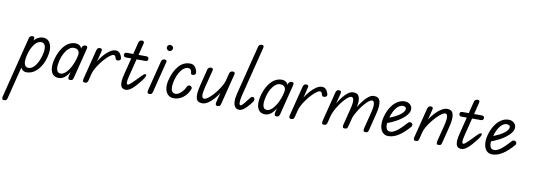

<svg xmlns="http://www.w3.org/2000/svg" viewBox="-180 -1299 6054 2182"><g transform="rotate(10 2846.5 -208.0)"><path d="M-81 356Q-100 356 -103 343Q-106 330 -102 315L74 -386Q79 -402 88 -409Q97 -416 114 -416Q129 -416 133.5 -406.5Q138 -397 134 -383L-42 318Q-44 329 -47.5 337.5Q-51 346 -58.5 351Q-66 356 -81 356ZM115 0Q80 0 60 -25Q40 -50 37.5 -95.5Q35 -141 51 -204Q68 -272 95.5 -320.5Q123 -369 158.5 -395Q194 -421 234 -421Q294 -421 319.5 -365Q345 -309 322 -216Q306 -152 275.5 -103.5Q245 -55 204 -27.5Q163 0 115 0ZM128 -53Q171 -53 207.5 -102Q244 -151 263 -227Q280 -297 268 -332Q256 -367 221 -367Q178 -367 142 -318.5Q106 -270 87 -194Q70 -124 81.5 -88.5Q93 -53 128 -53Z M487 0Q442 0 418.5 -26.5Q395 -53 391 -95.5Q387 -138 398 -185Q415 -257 445.5 -310Q476 -363 517.5 -392Q559 -421 606 -421Q643 -421 663.5 -400.5Q684 -380 689 -346Q694 -312 682 -271Q658 -187 628.5 -126.5Q599 -66 564 -33Q529 0 487 0ZM499 -53Q529 -53 559.5 -82.5Q590 -112 616 -163Q642 -214 657 -278Q668 -320 652.5 -343.5Q637 -367 596 -367Q569 -367 542 -344.5Q515 -322 494 -284.5Q473 -247 462 -201Q444 -128 453.5 -90.5Q463 -53 499 -53ZM619 0Q600 0 597 -13Q594 -26 597 -42L684 -386Q693 -416 724 -416Q740 -416 744 -406.5Q748 -397 745 -383L658 -38Q654 -22 647.5 -11Q641 0 619 0Z M788 0Q769 0 766 -13Q763 -26 767 -42L854 -386Q859 -402 868 -409.5Q877 -417 894 -416Q909 -415 913.5 -406Q918 -397 914 -383L828 -38Q824 -22 817.5 -11Q811 0 788 0ZM847 -114 875 -248Q903 -297 937 -336Q971 -375 1006 -398Q1041 -421 1072 -421Q1126 -421 1146 -345Q1148 -333 1141 -324.5Q1134 -316 1123 -314Q1108 -310 1098 -315Q1088 -320 1085 -333Q1079 -366 1058 -366Q1042 -366 1018 -348.5Q994 -331 967 -302.5Q940 -274 915 -240Q890 -206 872 -173Q854 -140 847 -114Z M1202 -362Q1184 -362 1177.5 -370.5Q1171 -379 1171 -390Q1171 -401 1177.5 -408.5Q1184 -416 1202 -416H1423Q1441 -416 1447.5 -408.5Q1454 -401 1454 -390Q1454 -379 1447.5 -370.5Q1441 -362 1423 -362ZM1260 0Q1237 0 1222.5 -10Q1208 -20 1202 -40.5Q1196 -61 1198.5 -93.5Q1201 -126 1213 -171L1309 -554Q1314 -570 1323.5 -576.5Q1333 -583 1349 -583Q1364 -583 1368.5 -573.5Q1373 -564 1369 -550L1271 -158Q1258 -107 1259 -84.5Q1260 -62 1274 -62Q1284 -62 1313 -88.5Q1342 -115 1399 -175Q1418 -195 1429.5 -204.5Q1441 -214 1451 -214Q1455 -214 1458.5 -212.5Q1462 -211 1462 -203Q1462 -196 1453.5 -178.5Q1445 -161 1425 -135Q1369 -63 1330.5 -31.5Q1292 0 1260 0Z M1533 0Q1514 0 1511 -13Q1508 -26 1512 -42L1599 -386Q1603 -402 1612.5 -409Q1622 -416 1639 -416Q1654 -416 1658.5 -406.5Q1663 -397 1659 -383L1572 -38Q1568 -22 1562 -11Q1556 0 1533 0ZM1672 -520Q1657 -520 1647 -531.5Q1637 -543 1637 -556Q1637 -569 1646.5 -579.5Q1656 -590 1672 -590Q1686 -590 1697.5 -580.5Q1709 -571 1709 -556Q1709 -543 1698 -531.5Q1687 -520 1672 -520Z M1814 0Q1773 0 1747 -25Q1721 -50 1713.5 -93Q1706 -136 1719 -190Q1746 -297 1799.5 -359Q1853 -421 1929 -421Q1968 -421 1987.5 -397Q2007 -373 2014 -337Q2016 -326 2011.5 -316Q2007 -306 1996 -302Q1983 -298 1971 -300.5Q1959 -303 1959 -315Q1959 -336 1949 -351.5Q1939 -367 1916 -367Q1890 -367 1864 -346Q1838 -325 1817.5 -288.5Q1797 -252 1785 -206Q1766 -130 1776.5 -91.5Q1787 -53 1825 -53Q1854 -53 1887 -82.5Q1920 -112 1939 -156Q1944 -168 1956.5 -172Q1969 -176 1977 -172Q1986 -169 1993 -158.5Q2000 -148 1993 -133Q1971 -77 1923 -38.5Q1875 0 1814 0Z M2143 0Q2115 0 2097 -11Q2079 -22 2072.5 -46Q2066 -70 2069.5 -107.5Q2073 -145 2086 -197L2133 -386Q2138 -402 2147.5 -409Q2157 -416 2174 -416Q2189 -416 2193.5 -406.5Q2198 -397 2194 -383L2145 -191Q2133 -143 2130 -113Q2127 -83 2134 -69Q2141 -55 2157 -55Q2173 -55 2196.5 -72Q2220 -89 2246.5 -116.5Q2273 -144 2297 -177Q2321 -210 2339 -242.5Q2357 -275 2364 -301L2335 -166Q2308 -118 2275 -80.5Q2242 -43 2208 -21.5Q2174 0 2143 0ZM2320 0Q2301 0 2298 -13Q2295 -26 2299 -42L2385 -386Q2390 -402 2399.5 -409Q2409 -416 2426 -416Q2441 -416 2445.5 -406.5Q2450 -397 2446 -383L2359 -38Q2355 -22 2349 -11Q2343 0 2320 0Z M2570 0Q2540 0 2522.5 -20.5Q2505 -41 2502.5 -79.5Q2500 -118 2513 -171L2657 -743Q2662 -759 2671 -765.5Q2680 -772 2697 -772Q2712 -772 2716.5 -762.5Q2721 -753 2717 -739L2571 -158Q2560 -110 2561 -81.5Q2562 -53 2576 -53Q2586 -53 2604.5 -73Q2623 -93 2651 -131Q2667 -152 2675.5 -161Q2684 -170 2696 -170Q2707 -170 2713.5 -162.5Q2720 -155 2720 -143Q2720 -133 2714.5 -123.5Q2709 -114 2691 -91Q2656 -46 2625.5 -23Q2595 0 2570 0Z M2868 0Q2823 0 2799.5 -26.5Q2776 -53 2772 -95.5Q2768 -138 2779 -185Q2796 -257 2826.5 -310Q2857 -363 2898.5 -392Q2940 -421 2987 -421Q3024 -421 3044.5 -400.5Q3065 -380 3070 -346Q3075 -312 3063 -271Q3039 -187 3009.5 -126.5Q2980 -66 2945 -33Q2910 0 2868 0ZM2880 -53Q2910 -53 2940.5 -82.5Q2971 -112 2997 -163Q3023 -214 3038 -278Q3049 -320 3033.5 -343.5Q3018 -367 2977 -367Q2950 -367 2923 -344.5Q2896 -322 2875 -284.5Q2854 -247 2843 -201Q2825 -128 2834.5 -90.5Q2844 -53 2880 -53ZM3000 0Q2981 0 2978 -13Q2975 -26 2978 -42L3065 -386Q3074 -416 3105 -416Q3121 -416 3125 -406.5Q3129 -397 3126 -383L3039 -38Q3035 -22 3028.5 -11Q3022 0 3000 0Z M3169 0Q3150 0 3147 -13Q3144 -26 3148 -42L3235 -386Q3240 -402 3249 -409.5Q3258 -417 3275 -416Q3290 -415 3294.5 -406Q3299 -397 3295 -383L3209 -38Q3205 -22 3198.5 -11Q3192 0 3169 0ZM3228 -114 3256 -248Q3284 -297 3318 -336Q3352 -375 3387 -398Q3422 -421 3453 -421Q3507 -421 3527 -345Q3529 -333 3522 -324.5Q3515 -316 3504 -314Q3489 -310 3479 -315Q3469 -320 3466 -333Q3460 -366 3439 -366Q3423 -366 3399 -348.5Q3375 -331 3348 -302.5Q3321 -274 3296 -240Q3271 -206 3253 -173Q3235 -140 3228 -114Z M3787 1Q3768 1 3765 -12Q3762 -25 3766 -40L3812 -223Q3825 -272 3827.5 -303.5Q3830 -335 3823 -350.5Q3816 -366 3800 -366Q3784 -366 3762 -348.5Q3740 -331 3715.5 -302.5Q3691 -274 3668.5 -240Q3646 -206 3629.5 -173Q3613 -140 3606 -114L3634 -248Q3662 -297 3692 -336Q3722 -375 3753 -398Q3784 -421 3815 -421Q3844 -421 3861 -409Q3878 -397 3885 -372Q3892 -347 3888.5 -308.5Q3885 -270 3872 -217L3826 -37Q3822 -21 3816 -10Q3810 1 3787 1ZM3547 0Q3528 0 3525 -13Q3522 -26 3526 -42L3613 -386Q3618 -402 3627 -409.5Q3636 -417 3653 -416Q3668 -415 3672.5 -406Q3677 -397 3673 -383L3587 -38Q3583 -22 3576.5 -11Q3570 0 3547 0ZM4026 1Q4007 1 4004 -12Q4001 -25 4005 -40L4051 -223Q4064 -272 4066.5 -303.5Q4069 -335 4062 -350.5Q4055 -366 4039 -366Q4023 -366 4001 -348.5Q3979 -331 3954.5 -302.5Q3930 -274 3907.5 -240Q3885 -206 3868 -173Q3851 -140 3844 -114L3873 -248Q3901 -297 3931 -336Q3961 -375 3992 -398Q4023 -421 4053 -421Q4082 -421 4099.5 -409Q4117 -397 4123.5 -372Q4130 -347 4127 -308.5Q4124 -270 4110 -217L4065 -37Q4061 -21 4055 -10Q4049 1 4026 1Z M4289 0Q4250 0 4225 -25.5Q4200 -51 4193 -97Q4186 -143 4201 -204Q4218 -269 4248.5 -317.5Q4279 -366 4320 -393.5Q4361 -421 4408 -421Q4445 -421 4469.5 -399Q4494 -377 4494 -345Q4494 -308 4457.5 -268Q4421 -228 4358.5 -192.5Q4296 -157 4217 -132L4229 -197Q4288 -214 4334 -238Q4380 -262 4407 -289Q4434 -316 4434 -341Q4434 -352 4423 -359.5Q4412 -367 4395 -367Q4367 -367 4341 -345Q4315 -323 4294.5 -284Q4274 -245 4261 -194Q4244 -124 4255.5 -88.5Q4267 -53 4302 -53Q4337 -53 4381.5 -87Q4426 -121 4485 -188Q4493 -198 4506 -198.5Q4519 -199 4529 -191Q4538 -184 4538.5 -172.5Q4539 -161 4531 -150Q4466 -75 4407 -37.5Q4348 0 4289 0Z M4870 0Q4851 0 4848 -13Q4845 -26 4849 -42L4895 -223Q4908 -272 4910.5 -303.5Q4913 -335 4906 -350.5Q4899 -366 4883 -366Q4867 -366 4842.5 -348.5Q4818 -331 4790 -302.5Q4762 -274 4736 -240Q4710 -206 4691 -173Q4672 -140 4665 -114L4693 -248Q4721 -297 4757 -336Q4793 -375 4830 -398Q4867 -421 4897 -421Q4926 -421 4943.5 -409Q4961 -397 4967.5 -372Q4974 -347 4971 -308.5Q4968 -270 4954 -217L4909 -38Q4905 -22 4899 -11Q4893 0 4870 0ZM4606 0Q4587 0 4584 -13Q4581 -26 4585 -42L4672 -386Q4677 -402 4686 -409Q4695 -416 4712 -416Q4727 -416 4731.5 -406.5Q4736 -397 4732 -383L4646 -38Q4642 -22 4635.5 -11Q4629 0 4606 0Z M5074 -362Q5056 -362 5049.5 -370.5Q5043 -379 5043 -390Q5043 -401 5049.5 -408.5Q5056 -416 5074 -416H5295Q5313 -416 5319.5 -408.5Q5326 -401 5326 -390Q5326 -379 5319.5 -370.5Q5313 -362 5295 -362ZM5132 0Q5109 0 5094.5 -10Q5080 -20 5074 -40.5Q5068 -61 5070.5 -93.5Q5073 -126 5085 -171L5181 -554Q5186 -570 5195.5 -576.5Q5205 -583 5221 -583Q5236 -583 5240.5 -573.5Q5245 -564 5241 -550L5143 -158Q5130 -107 5131 -84.5Q5132 -62 5146 -62Q5156 -62 5185 -88.5Q5214 -115 5271 -175Q5290 -195 5301.5 -204.5Q5313 -214 5323 -214Q5327 -214 5330.5 -212.5Q5334 -211 5334 -203Q5334 -196 5325.5 -178.5Q5317 -161 5297 -135Q5241 -63 5202.5 -31.5Q5164 0 5132 0Z M5488 0Q5449 0 5424 -25.5Q5399 -51 5392 -97Q5385 -143 5400 -204Q5417 -269 5447.5 -317.5Q5478 -366 5519 -393.5Q5560 -421 5607 -421Q5644 -421 5668.5 -399Q5693 -377 5693 -345Q5693 -308 5656.5 -268Q5620 -228 5557.5 -192.5Q5495 -157 5416 -132L5428 -197Q5487 -214 5533 -238Q5579 -262 5606 -289Q5633 -316 5633 -341Q5633 -352 5622 -359.5Q5611 -367 5594 -367Q5566 -367 5540 -345Q5514 -323 5493.5 -284Q5473 -245 5460 -194Q5443 -124 5454.5 -88.5Q5466 -53 5501 -53Q5536 -53 5580.5 -87Q5625 -121 5684 -188Q5692 -198 5705 -198.5Q5718 -199 5728 -191Q5737 -184 5737.5 -172.5Q5738 -161 5730 -150Q5665 -75 5606 -37.5Q5547 0 5488 0Z"/></g></svg>

Font: Edu TAS Beginner
Style: Regular
Weight: 400
Designer: Tina and Corey Anderson
Foundry: Google for Education
Version: Version 1.003